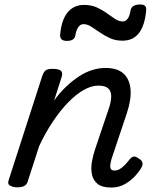

<svg xmlns="http://www.w3.org/2000/svg" viewBox="-20 -823 686 859"><path d="M478 16Q437 16 417 0Q397 -16 391.5 -42Q386 -68 391 -98Q396 -128 406 -157L469 -344Q478 -373 477.5 -394.5Q477 -416 463.5 -428Q450 -440 420 -440Q389 -440 354.5 -420.5Q320 -401 285 -365Q250 -329 216.5 -279Q183 -229 155 -169L104 -11Q100 2 89.5 8.5Q79 15 56 15Q40 15 26 8Q12 1 19 -18L169 -483Q176 -503 185.5 -509Q195 -515 214 -515Q245 -515 253.5 -505.5Q262 -496 255 -476L222 -373Q247 -408 275.5 -435Q304 -462 333 -481Q362 -500 392 -509.5Q422 -519 452 -519Q505 -519 532.5 -494Q560 -469 564 -423.5Q568 -378 547 -315L479 -112Q475 -97 473.5 -85Q472 -73 476.5 -66.5Q481 -60 492 -60Q505 -60 516.5 -67Q528 -74 539 -85.5Q550 -97 560 -110Q567 -119 576 -122Q585 -125 599 -115Q616 -105 617.5 -94.5Q619 -84 613 -74Q604 -57 585 -36Q566 -15 539 0.5Q512 16 478 16ZM279 -640Q247 -640 249 -668Q255 -734 282.5 -767.5Q310 -801 356 -801Q388 -801 412.5 -790Q437 -779 457 -764.5Q477 -750 494.5 -738.5Q512 -727 530 -727Q542 -727 551 -739Q560 -751 564 -776Q569 -803 607 -803Q623 -803 629 -796.5Q635 -790 634 -776Q628 -710 602 -675.5Q576 -641 528 -641Q496 -641 471.5 -652.5Q447 -664 426.5 -678Q406 -692 388.5 -703.5Q371 -715 353 -715Q340 -715 330.5 -702Q321 -689 317 -664Q315 -652 305.5 -646Q296 -640 279 -640Z"/></svg>

Font: Playwrite CU
Style: Regular
Weight: 400
Designer: Veronika Burian, José Scaglione
Foundry: TypeTogether
Version: Version 1.002